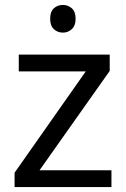

<svg xmlns="http://www.w3.org/2000/svg" viewBox="-20 -757 510 777"><path d="M431 0H39V-58L327 -468H56V-536H424V-470L140 -68H431ZM235 -625Q213 -625 198 -639Q183 -653 183 -681Q183 -710 198 -723.5Q213 -737 235 -737Q255 -737 270.5 -723.5Q286 -710 286 -681Q286 -653 270.5 -639Q255 -625 235 -625Z"/></svg>

Font: Noto Sans Coptic
Style: Regular
Weight: 400
Designer: Monotype Design Team, Denis Moyogo Jacquerye
Foundry: Monotype Imaging Inc.
Version: Version 2.002; ttfautohint (v1.8.4.7-5d5b)